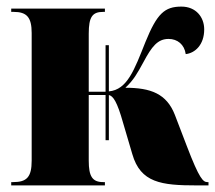

<svg xmlns="http://www.w3.org/2000/svg" viewBox="-20 -562 652 582"><path d="M14 0H298V-10H293C260 -10 249 -27 249 -75V-274H300V-137H310V-274C323 -271 335 -254 353 -190L381 -95C406 -8 469 0 576 0H612V-10H609C596 -10 585 -18 546 -120L510 -214C485 -278 437 -296 360 -296C385 -319 397 -341 415 -374C440 -421 458 -444 491 -444C518 -444 539 -427 543 -398C571 -401 599 -426 599 -473C599 -510 574 -542 530 -542C479 -542 456 -521 421 -435C387 -350 366 -290 310 -285V-425H300V-284H249V-460C249 -511 260 -526 293 -526H298V-536H14V-526H21C61 -526 76 -510 76 -462V-75C76 -25 61 -10 20 -10H14Z"/></svg>

Font: Noto Serif Display Condensed Black
Style: Regular
Weight: 900
Width: 3
Designer: Monotype Design Team
Foundry: Monotype Imaging Inc.
Version: Version 2.009